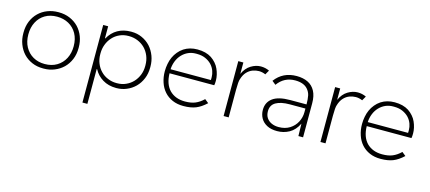

<svg xmlns="http://www.w3.org/2000/svg" viewBox="-54 -981 3727 1666"><g transform="rotate(15 1809.5 -148.0)"><path d="M315 6.5H306.5Q252.5 6.5 208.5 -12.5Q163 -32 130.5 -66.5Q98.5 -101 81 -147.5Q64 -192 64 -243V-251.5Q64 -306.5 82.5 -352Q101.5 -398.5 135.5 -431.5Q169 -464.5 214.5 -482Q259.5 -499.5 311 -499.5H315Q369.5 -499.5 414.5 -480.5Q460.5 -461 493.5 -427Q526 -392.5 543.5 -346.5Q560.5 -302 560.5 -251V-243Q560.5 -187.5 541.5 -142Q522 -95 488 -62Q453.5 -29 408 -11Q364.5 6.5 315 6.5ZM311 -34Q374 -34 420 -61.8Q466 -89.5 490.8 -137.8Q515.5 -186 515.5 -247Q515.5 -313 488.8 -360.5Q462 -408 415.8 -433.5Q369.5 -459 311 -459Q249.5 -459 204 -432Q158.5 -405 133.5 -357Q108.5 -309 108.5 -247Q108.5 -181.5 134.8 -133.8Q161 -86 206.8 -60Q252.5 -34 311 -34Z M759.5 204H715V-493H759.5V-385H763Q794.5 -441.5 845.5 -470.5Q897 -499.5 963.5 -499.5H967.5Q1020 -499.5 1062.5 -480Q1107 -460 1139 -425.5Q1170.5 -390.5 1188 -344Q1204.5 -299.5 1204.5 -250.5V-242Q1204.5 -186.5 1186 -142Q1166.5 -95 1133.5 -62Q1100 -29 1056 -11Q1014 6.5 967 6.5H963.5Q894 6.5 842.5 -25Q791 -56 763.5 -108.5H759.5ZM960.5 -35.5Q1004 -35.5 1039.5 -51.5Q1077 -68 1104 -97Q1130.5 -125.5 1145.5 -164Q1159.5 -200.5 1159.5 -242V-250Q1159.5 -295 1144 -333Q1128 -372 1100 -400Q1072 -427.5 1035 -442.5Q998 -457.5 956.5 -457.5H953Q910 -457.5 874.5 -441.5Q837 -425 811 -396Q784.5 -367 770 -328.5Q756 -291.5 756 -250V-241.5Q756 -197 771 -160.5Q786.5 -121.5 814 -94Q841 -66 878 -51Q914.5 -35.5 956.5 -35.5Z M1570.5 6.5H1566Q1512 6.5 1469.5 -12Q1425.5 -31 1395.5 -65Q1365.5 -99 1350.5 -145Q1335 -191 1335 -243.5Q1335 -278 1341.5 -310.5Q1347.5 -343 1360.5 -371.5Q1373.5 -400 1393.5 -424Q1413 -448 1440 -466Q1492 -499.5 1561.5 -499.5Q1637.5 -499.5 1688 -467Q1713 -450 1731.5 -428.5Q1750.5 -407 1761.5 -381.5Q1772.5 -357 1778.5 -331Q1784.5 -304.5 1784.5 -279Q1784.5 -253 1781 -237H1379.5Q1381 -140.5 1432.5 -87Q1485 -35 1571 -35Q1626 -35 1663 -50.5Q1701.5 -66.5 1736.5 -100.5L1770.5 -73Q1724 -29.5 1679 -11.5Q1633 6.5 1570.5 6.5ZM1741 -273Q1741.5 -275.5 1741.5 -281.5V-299Q1741.5 -326 1731.5 -354Q1721 -383.5 1699 -407.5Q1676.5 -431.5 1642.5 -446.5Q1610 -461 1565.5 -461H1557Q1520.5 -461 1489.5 -447.5Q1457 -433 1433 -407.5Q1409 -382 1395 -347.5Q1381 -312.5 1379 -273Z M1974 0H1928.5V-493H1974V-390.5Q1999 -446.5 2042.8 -473Q2086.5 -499.5 2131 -499.5Q2171.5 -499.5 2207 -482.5L2184.5 -443Q2155 -456 2125 -456Q2098 -456 2069.5 -445.8Q2041 -435.5 2018 -411Q1995 -386.5 1982.5 -345Q1974 -323 1974 -248.5Z M2409.5 6.5Q2355 6.5 2318 -13Q2281 -32.5 2262.2 -66Q2243.5 -99.5 2243.5 -140.5Q2243.5 -207.5 2294.2 -245.5Q2345 -283.5 2452 -283.5H2597.5Q2597.5 -331.5 2590.8 -363Q2584 -394.5 2561.5 -419.5Q2525 -459.5 2449.5 -459.5Q2351 -459.5 2292.5 -378L2259 -405Q2329.5 -499.5 2452.5 -499.5Q2511 -499.5 2553.5 -478.8Q2596 -458 2619.2 -415Q2642.5 -372 2642.5 -305.5V0H2600.5L2598 -111Q2567.5 -48.5 2517.8 -21Q2468 6.5 2409.5 6.5ZM2413.5 -31Q2471.5 -31 2512.8 -57Q2554 -83 2575.8 -124.8Q2597.5 -166.5 2597.5 -213.5V-246.5H2457.5Q2377 -246.5 2333 -220.8Q2289 -195 2289 -140.5Q2289 -104.5 2305.5 -80.2Q2322 -56 2350.2 -43.5Q2378.5 -31 2413.5 -31Z M2844 0H2798.5V-493H2844V-390.5Q2869 -446.5 2912.8 -473Q2956.5 -499.5 3001 -499.5Q3041.5 -499.5 3077 -482.5L3054.5 -443Q3025 -456 2995 -456Q2968 -456 2939.5 -445.8Q2911 -435.5 2888 -411Q2865 -386.5 2852.5 -345Q2844 -323 2844 -248.5Z M3342 6.5H3337.5Q3283.5 6.5 3241 -12Q3197 -31 3167 -65Q3137 -99 3122 -145Q3106.5 -191 3106.5 -243.5Q3106.5 -278 3113 -310.5Q3119 -343 3132 -371.5Q3145 -400 3165 -424Q3184.5 -448 3211.5 -466Q3263.5 -499.5 3333 -499.5Q3409 -499.5 3459.5 -467Q3484.5 -450 3503 -428.5Q3522 -407 3533 -381.5Q3544 -357 3550 -331Q3556 -304.5 3556 -279Q3556 -253 3552.5 -237H3151Q3152.5 -140.5 3204 -87Q3256.5 -35 3342.5 -35Q3397.5 -35 3434.5 -50.5Q3473 -66.5 3508 -100.5L3542 -73Q3495.5 -29.5 3450.5 -11.5Q3404.5 6.5 3342 6.5ZM3512.5 -273Q3513 -275.5 3513 -281.5V-299Q3513 -326 3503 -354Q3492.5 -383.5 3470.5 -407.5Q3448 -431.5 3414 -446.5Q3381.5 -461 3337 -461H3328.5Q3292 -461 3261 -447.5Q3228.5 -433 3204.5 -407.5Q3180.5 -382 3166.5 -347.5Q3152.5 -312.5 3150.5 -273Z"/></g></svg>

Font: Acari Sans Neue Light
Style: Regular
Weight: 300
Designer: Alfredo Marco Pradil (font), Cristiano Sobral (main changes)
Foundry: Hanken Design Co. (font), Cristiano Sobral (main changes)
Version: Version 2.459;March 19, 2022;FontCreator 14.0.0.2808 64-bit;